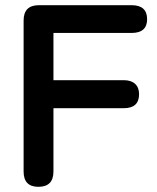

<svg xmlns="http://www.w3.org/2000/svg" viewBox="-20 -720 606 740"><path d="M128 0Q71 0 71 -59V-641Q71 -700 130 -700H487Q547 -700 547 -646Q547 -593 487 -593H186V-411H457Q485 -411 500.5 -397Q516 -383 516 -357Q516 -303 457 -303H186V-59Q186 0 128 0Z"/></svg>

Font: Zen Maru Gothic
Style: Bold
Weight: 700
Designer: Yoshimichi Ohira
Foundry: Positype
Version: Version 1.001